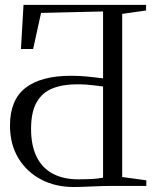

<svg xmlns="http://www.w3.org/2000/svg" viewBox="-20 -763 642 788"><path d="M281.5 4.5Q207.5 4.5 148.5 -26.5Q89.5 -57.5 55.2 -114.2Q21 -171 21 -248Q21 -353 84.8 -402.5Q148.5 -452 272 -452Q289 -452 305.5 -451.2Q322 -450.5 338.5 -448.8Q355 -447 371.2 -445.2Q387.5 -443.5 403 -441.5V-716L148.5 -710L116 -562H66L76.5 -743H579.5V-720L481.5 -706V-36.5L580.5 -23V0H442Q426.5 0 404 0.5Q381.5 1 357.8 2.2Q334 3.5 313.8 4Q293.5 4.5 281.5 4.5ZM301.5 -27Q324.5 -27 343.8 -27.8Q363 -28.5 378.2 -30.2Q393.5 -32 403 -33.5V-408Q386.5 -410 369.8 -412.2Q353 -414.5 334.8 -415.8Q316.5 -417 295.5 -417Q237.5 -417 195.2 -400Q153 -383 130.2 -343Q107.5 -303 107.5 -233.5Q107.5 -166.5 130 -120.2Q152.5 -74 196 -50.5Q239.5 -27 301.5 -27Z"/></svg>

Font: Merriweather 120pt Light
Style: Regular
Weight: 300
Version: Version 2.100